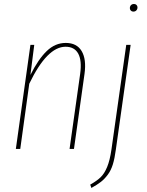

<svg xmlns="http://www.w3.org/2000/svg" viewBox="-20 -743 731 958"><path d="M645 -685.1Q637.7 -685.1 632.8 -690.2Q627.9 -695.3 627.9 -702.1Q627.9 -711.4 633.5 -717.3Q639.2 -723.1 648.9 -723.1Q656.2 -723.1 661.1 -718.3Q666 -713.4 666 -706.1Q666 -697.3 660.4 -691.2Q654.8 -685.1 645 -685.1ZM308.1 -528.8Q363.3 -528.8 387.5 -488Q411.6 -447.3 401.9 -376L349.1 0H327.1L379.9 -374Q389.2 -440.9 370.4 -475.3Q351.6 -509.8 307.1 -509.8Q214.8 -509.8 126 -325.2L81.1 0H59.1L131.8 -519H150.9L131.8 -369.1Q171.4 -448.2 213.4 -488.5Q255.4 -528.8 308.1 -528.8ZM436 194.8 430.2 178.2Q463.9 159.2 482.4 141.1Q501 123 514.6 90.1Q528.3 57.1 536.1 2.9L609.9 -519H631.8L558.1 2.9Q552.2 47.4 543 77.4Q533.7 107.4 517.6 128.9Q501.5 150.4 483.6 164.3Q465.8 178.2 436 194.8Z"/></svg>

Font: Fira Sans Compressed Thin
Style: Italic
Weight: 100
Width: 3
Italic angle: -8°
Designer: Carrois Corporate & Edenspiekermann AG
Foundry: Carrois Corporate GbR & Edenspiekermann AG
Version: Version 4.203;PS 004.203;hotconv 1.0.88;makeotf.lib2.5.64775